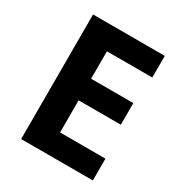

<svg xmlns="http://www.w3.org/2000/svg" viewBox="-168 -833 897 953"><g transform="rotate(30 280.0 -357.0)"><path d="M501 0V-125H241V-309H483V-433H241V-590H501V-714H90V0Z"/></g></svg>

Font: Noto Sans Arabic UI
Style: Bold
Weight: 700
Designer: Monotype Design Team, Nadine Chahine and Nizar Qandah
Foundry: Monotype Imaging Inc.
Version: Version 2.010